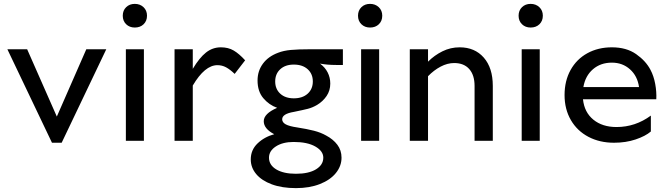

<svg xmlns="http://www.w3.org/2000/svg" viewBox="-20 -726 3442 990"><path d="M528 -472 298 10H248L18 -472H120L273 -125L425 -472Z M675 -706Q648 -706 630.5 -689Q613 -672 613 -645Q613 -618 630.5 -601Q648 -584 675 -584Q703 -584 720.5 -601Q738 -618 738 -645Q738 -672 720 -689Q702 -706 675 -706ZM722 0H629V-472H722Z M880 0V-472H974V-371Q1008 -428 1042 -455Q1076 -482 1119 -482Q1157 -482 1185 -465.5Q1213 -449 1244 -415L1190 -345Q1166 -368 1145.5 -379Q1125 -390 1101 -390Q1036 -390 974 -285V0Z M1494 6Q1438 6 1402.5 29Q1367 52 1367 87Q1367 125 1404.5 147.5Q1442 170 1506 170Q1572 170 1609.5 147Q1647 124 1647 87Q1647 53 1606 29.5Q1565 6 1494 6ZM1593 -306Q1593 -345 1566.5 -369Q1540 -393 1495 -393Q1451 -393 1425 -369Q1399 -345 1399 -306Q1399 -267 1425 -243Q1451 -219 1495 -219Q1540 -219 1566.5 -243Q1593 -267 1593 -306ZM1748 -472V-391H1713Q1668 -391 1630 -398Q1656 -379 1669.5 -352.5Q1683 -326 1683 -295Q1683 -259 1664 -231Q1645 -203 1615 -185Q1591 -171 1567.5 -165Q1544 -159 1495 -149Q1435 -139 1435 -111Q1435 -95 1453 -85Q1471 -75 1512 -69Q1563 -61 1598.5 -52Q1634 -43 1662 -27Q1698 -8 1719.5 20.5Q1741 49 1741 87Q1741 130 1712 166Q1683 202 1629.5 223Q1576 244 1506 244Q1434 244 1381.5 224.5Q1329 205 1301 171.5Q1273 138 1273 96Q1273 47 1308 13.5Q1343 -20 1394 -34Q1340 -62 1340 -101Q1340 -140 1409 -170Q1367 -185 1337.5 -220Q1308 -255 1308 -311Q1308 -360 1335.5 -397.5Q1363 -435 1414 -454Q1442 -465 1480 -468.5Q1518 -472 1578 -472Z M1888 -706Q1861 -706 1843.5 -689Q1826 -672 1826 -645Q1826 -618 1843.5 -601Q1861 -584 1888 -584Q1916 -584 1933.5 -601Q1951 -618 1951 -645Q1951 -672 1933 -689Q1915 -706 1888 -706ZM1935 0H1842V-472H1935Z M2187 -472V-408Q2220 -441 2261.5 -461.5Q2303 -482 2350 -482Q2428 -482 2474.5 -429Q2521 -376 2521 -283V0H2427V-283Q2427 -339 2399.5 -370Q2372 -401 2322 -401Q2287 -401 2252 -382.5Q2217 -364 2187 -333V0H2093V-472Z M2716 -706Q2689 -706 2671.5 -689Q2654 -672 2654 -645Q2654 -618 2671.5 -601Q2689 -584 2716 -584Q2744 -584 2761.5 -601Q2779 -618 2779 -645Q2779 -672 2761 -689Q2743 -706 2716 -706ZM2763 0H2670V-472H2763Z M3135 -482Q3210 -482 3260 -447Q3310 -412 3334 -366Q3351 -334 3358.5 -293Q3366 -252 3364 -214H2986Q2993 -147 3039.5 -109Q3086 -71 3159 -71Q3256 -71 3336 -130V-48Q3308 -24 3257.5 -7Q3207 10 3146 10Q3072 10 3014 -20.5Q2956 -51 2923.5 -107Q2891 -163 2891 -236Q2891 -309 2922 -365Q2953 -421 3008.5 -451.5Q3064 -482 3135 -482ZM3275 -277Q3267 -334 3228.5 -368.5Q3190 -403 3135 -403Q3077 -403 3037.5 -369Q2998 -335 2988 -277Z"/></svg>

Font: Madhuban
Style: Regular
Weight: 400
Designer: jaikishan Patel
Foundry: MagicType
Version: Version 1.000